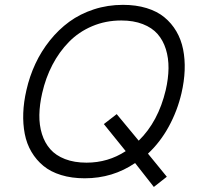

<svg xmlns="http://www.w3.org/2000/svg" viewBox="-20 -717 813 780"><path d="M605 42.5 528.8 -54.7Q438 7.3 324.2 7.3Q271 7.3 228.3 -5.9Q185.5 -19 156.5 -43Q127.4 -66.9 107.9 -99.9Q88.4 -132.8 80.6 -173.1Q72.8 -213.4 74.5 -258.1Q76.2 -302.7 87.4 -351.1Q100.1 -407.2 123.8 -458Q147.5 -508.8 182.6 -552.7Q217.8 -596.7 261.5 -628.7Q305.2 -660.6 361.3 -679Q417.5 -697.3 479.5 -697.3Q532.7 -697.3 575.7 -684.1Q618.7 -670.9 647.9 -646.7Q677.2 -622.6 696.5 -589.6Q715.8 -556.6 723.9 -516.4Q731.9 -476.1 730.2 -431.4Q728.5 -386.7 717.3 -338.4Q700.7 -267.1 665.8 -203.1Q630.9 -139.2 581.1 -92.8L657.7 1ZM331.5 -56.2Q418.9 -56.2 490.7 -103L401.9 -212.9L454.1 -253.4L543.5 -145.5Q623 -223.1 653.3 -351.1Q664.1 -397.9 664.6 -439.7Q665 -481.4 653.8 -517.3Q642.6 -553.2 620.1 -578.9Q597.7 -604.5 560.1 -619.1Q522.5 -633.8 472.7 -633.8Q409.2 -633.8 354.5 -610.6Q299.8 -587.4 260 -546.6Q220.2 -505.9 192.9 -453.4Q165.5 -400.9 151.4 -338.9Q140.6 -292 139.9 -250.2Q139.2 -208.5 150.4 -172.6Q161.6 -136.7 184.1 -111.1Q206.5 -85.4 244.1 -70.8Q281.7 -56.2 331.5 -56.2Z"/></svg>

Font: HK Grotesk Legacy
Style: Italic
Weight: 400
Italic angle: -13°
Designer: Alfredo Marco Pradil
Foundry: Hanken Design Co.
Version: Version 2.022;PS 002.022;hotconv 1.0.88;makeotf.lib2.5.64775